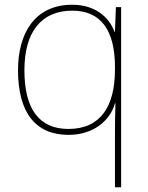

<svg xmlns="http://www.w3.org/2000/svg" viewBox="-20 -558 623 810"><path d="M465 -3V232H491V-528H469L465 -424H463C440 -487 380 -538 285 -538C124 -538 56 -414 56 -262C56 -84 129 11 269 11C370 11 443 -45 465 -122H467C466 -89 465 -35 465 -3ZM269 -14C145 -14 83 -98 83 -262C83 -422 153 -513 285 -513C406 -513 465 -430 465 -275V-265C465 -109 404 -14 269 -14Z"/></svg>

Font: Noto Sans Canadian Aboriginal Thin
Style: Regular
Weight: 100
Designer: Monotype Design Team, Typotheque's Kevin King
Foundry: Monotype Imaging Inc.
Version: Version 2.004